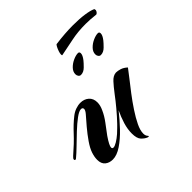

<svg xmlns="http://www.w3.org/2000/svg" viewBox="-163 -686 860 860"><g transform="rotate(-45 266.5 -256.5)"><path d="M299 39Q286 34 273.5 21Q261 8 261 -24Q261 -51 270 -80.5Q279 -110 293 -139Q267 -106 236.5 -74Q206 -42 175.5 -21.5Q145 -1 119 -1Q97 -1 82.5 -13Q68 -25 68 -50Q68 -68 75 -89Q82 -110 100 -136Q118 -162 139.5 -187.5Q161 -213 177 -231Q188 -244 188 -252Q188 -262 177 -262Q165 -262 143 -246Q120 -229 94 -204.5Q68 -180 45 -157.5Q22 -135 6 -122Q3 -119 0 -119Q-5 -119 -5 -125Q-5 -130 4 -138Q48 -176 77 -207.5Q106 -239 134 -261Q149 -273 165 -278.5Q181 -284 195 -284Q219 -284 235 -270Q251 -256 251 -231Q251 -212 241 -191Q230 -166 211.5 -141.5Q193 -117 176 -94Q163 -75 157 -63Q151 -51 151 -45Q151 -37 159 -37Q167 -37 182 -46Q197 -55 213 -69Q224 -79 232.5 -87.5Q241 -96 245 -100Q268 -124 291 -151.5Q314 -179 331 -202Q344 -219 351.5 -228Q359 -237 368 -247Q385 -266 404 -267Q415 -267 429.5 -262.5Q444 -258 458 -245Q448 -231 428.5 -206.5Q409 -182 386.5 -152.5Q364 -123 343.5 -92Q323 -61 310 -34Q297 -7 297 13Q297 27 305 35Q309 39 305 39.5Q301 40 299 39ZM412 -370Q405 -370 400.5 -376Q396 -382 396 -390Q396 -406 409 -419.5Q422 -433 440 -441Q458 -449 471 -449Q480 -449 480 -439Q480 -427 466 -409Q459 -400 444 -385Q429 -370 412 -370ZM286 -370Q279 -370 274.5 -376Q270 -382 270 -390Q270 -406 283 -419.5Q296 -433 314 -441Q332 -449 345 -449Q354 -449 354 -439Q354 -427 340 -409Q333 -400 318 -385Q303 -370 286 -370ZM290 -492Q287 -491 287 -498Q287 -505 290.5 -515.5Q294 -526 299 -535.5Q304 -545 307 -545Q337 -549 364.5 -551Q392 -553 417 -553Q459 -553 489.5 -548.5Q520 -544 535 -537Q538 -536 538 -528Q537 -523 532.5 -517.5Q528 -512 523 -513Q507 -515 491.5 -516Q476 -517 462 -517Q413 -517 372 -508.5Q331 -500 290 -492Z"/></g></svg>

Font: Arizonia
Style: Regular
Weight: 400
Designer: Robert E. Leuschke
Foundry: Robert E. Leuschke
Version: Version 1.010; ttfautohint (v1.8.4.7-5d5b)